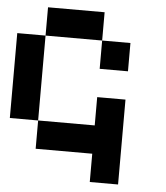

<svg xmlns="http://www.w3.org/2000/svg" viewBox="-53 -672 731 845"><g transform="rotate(5 312.5 -250.0)"><path d="M125 -500V-625H375V-500ZM125 -125H0V-500H125V-125H375V-250H500V125H375V0H125ZM375 -375V-500H500V-375Z"/></g></svg>

Font: Tiny5
Style: Regular
Weight: 400
Designer: Stefan Schmidt
Foundry: Made with Bits'n'Picas by Kreative Software
Version: Version 1.002; ttfautohint (v1.8.4.7-5d5b)